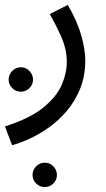

<svg xmlns="http://www.w3.org/2000/svg" viewBox="-45 -359 432 779"><path d="M4 230 -25 154Q76 122 130.5 77.5Q185 33 205.5 -15Q226 -63 226 -107Q226 -135 220 -161Q214 -187 199 -220Q184 -253 157 -302L230 -339Q268 -274 284.5 -216Q301 -158 301 -114Q301 -51 280.5 0Q260 51 226.5 90.5Q193 130 153.5 158Q114 186 74.5 204Q35 222 4 230ZM40 13Q19 13 4.5 -1.5Q-10 -16 -10 -36Q-10 -56 4.5 -71Q19 -86 40 -86Q60 -86 74.5 -71Q89 -56 89 -36Q89 -16 74.5 -1.5Q60 13 40 13ZM137 400Q116 400 101.5 385.5Q87 371 87 351Q87 331 101.5 316Q116 301 137 301Q157 301 171.5 316Q186 331 186 351Q186 371 171.5 385.5Q157 400 137 400Z"/></svg>

Font: Noto Sans Living
Style: Regular
Weight: 400
Designer: Monotype Design Team
Foundry: Monotype Imaging Inc.
Version: Version 2.013; ttfautohint (v1.8.4.7-5d5b)